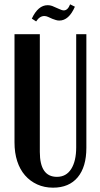

<svg xmlns="http://www.w3.org/2000/svg" viewBox="-20 -857 460 887"><path d="M164 -699V-155Q164 -40 243 -40Q286 -40 309 -76.5Q332 -113 332 -176V-699H379V-174Q379 -86 339 -38Q299 10 225 10Q185 10 152 -5Q119 -20 95.5 -47Q72 -74 59.5 -112.5Q47 -151 47 -199V-699ZM147 -758 127 -771Q156 -833 200 -833Q215 -833 229 -826L252 -816Q266 -809 275 -809Q293 -809 304 -837L326 -826Q298 -762 254 -762Q246 -762 238 -764.5Q230 -767 222 -770L202 -779Q193 -783 185 -783Q163 -783 147 -758Z"/></svg>

Font: Moniqa ExtBd Paragraph
Style: Regular
Weight: 800
Designer: Rajesh Rajput
Foundry: Rajesh Rajput
Version: Version 1.000